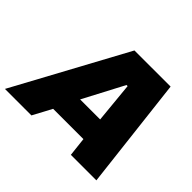

<svg xmlns="http://www.w3.org/2000/svg" viewBox="-206 -900 1112 1112"><g transform="rotate(45 350.0 -344.0)"><path d="M-52 0 321 -688H617L697 0H488L475 -116H227L165 0ZM299 -265H463L439 -514H430Z"/></g></svg>

Font: Saira SemiExpanded ExtraBold
Style: Italic
Weight: 800
Width: 6
Italic angle: -12°
Designer: Hector Gatti with collaboration of the Omnibus-Type team
Foundry: Omnibus-Type
Version: Version 1.101